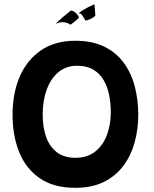

<svg xmlns="http://www.w3.org/2000/svg" viewBox="-20 -850 717 895"><path d="M331 25.5Q229.5 25.5 164.8 -19.5Q100 -64.5 69.2 -141.5Q38.5 -218.5 38.5 -314.5Q38.5 -415.5 72.2 -493.2Q106 -571 171.2 -615.5Q236.5 -660 331 -660Q409.5 -660 465.2 -633Q521 -606 556.2 -558.2Q591.5 -510.5 608 -448Q624.5 -385.5 624.5 -314.5Q624.5 -247 607.5 -185.8Q590.5 -124.5 555 -77Q519.5 -29.5 464 -2Q408.5 25.5 331 25.5ZM331.5 -114.5Q388 -114.5 424.5 -144Q461 -173.5 478.8 -222Q496.5 -270.5 496.5 -326Q496.5 -368 488.8 -407Q481 -446 463 -476.8Q445 -507.5 414.8 -525.5Q384.5 -543.5 340 -543.5Q287.5 -543.5 251.8 -513.2Q216 -483 197.5 -431.5Q179 -380 179 -316Q179 -259.5 194.2 -214Q209.5 -168.5 243.5 -141.5Q277.5 -114.5 331.5 -114.5ZM306.5 -797.5Q308 -801 313 -800.5Q318 -800 324.8 -796Q331.5 -792 337.8 -785Q344 -778 348.5 -769.5Q345.5 -764.5 336.8 -756.8Q328 -749 319.2 -742.5Q310.5 -736 307.5 -735Q301 -740.5 292.5 -743.2Q284 -746 275 -746.5Q266 -747 257 -745Q248 -743 240 -738.5Q242 -742 251.5 -751Q261 -760 275.5 -772.2Q290 -784.5 306.5 -797.5ZM419 -829.5Q420 -831 420.5 -827.5Q421 -824 421.5 -817Q422 -810 422.8 -799.8Q423.5 -789.5 424.5 -777Q418 -770 408 -764.8Q398 -759.5 389.8 -756.8Q381.5 -754 378.5 -754Q373.5 -762 369.8 -768.5Q366 -775 362.8 -779.5Q359.5 -784 355.5 -786.2Q351.5 -788.5 346 -788Q350 -792.5 370 -804.8Q390 -817 419 -829.5Z"/></svg>

Font: Grandstander Thin SemiBold
Style: Regular
Weight: 600
Version: Version 1.200